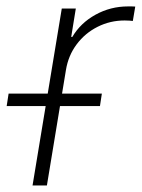

<svg xmlns="http://www.w3.org/2000/svg" viewBox="-58 -567 433 587"><path d="M41.5 0 130.9 -541H173.8L159.7 -454.1H163.1Q188 -496.6 233.9 -522Q279.8 -547.4 333.5 -547.4Q339.8 -547.4 345 -547.4Q350.1 -547.4 355.5 -546.9L348.1 -502.9Q344.7 -503.4 338.1 -503.9Q331.5 -504.4 323.2 -504.4Q278.8 -504.4 240.5 -485.1Q202.1 -465.8 176.5 -431.6Q150.9 -397.5 143.6 -353L85.4 0ZM-37.6 -242.7 -31.7 -280.8H253.4L247.6 -242.7Z"/></svg>

Font: Inter 17pt ExtraLight
Style: Italic
Weight: 250
Italic angle: -9.3988°
Version: Version 4.001;git-66647c0bb